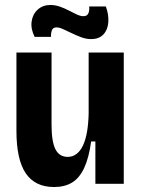

<svg xmlns="http://www.w3.org/2000/svg" viewBox="-20 -738 568 771"><path d="M197 13Q121 13 83.5 -42Q46 -97 46 -213V-527H187V-237Q187 -170 202.5 -139Q218 -108 252 -108Q272 -108 287.5 -120Q303 -132 313.5 -154.5Q324 -177 329.5 -209Q335 -241 336 -282V-527H477V-224V0H363V-170H346Q337 -104 318 -63.5Q299 -23 269.5 -5Q240 13 197 13ZM346 -581Q326 -581 306 -588.5Q286 -596 267.5 -605Q249 -614 233.5 -621Q218 -628 207 -628Q192 -628 188 -615.5Q184 -603 185 -590H119Q103 -622 107 -651.5Q111 -681 131.5 -699.5Q152 -718 182 -718Q201 -718 220 -711.5Q239 -705 256 -696Q273 -687 288 -680Q303 -673 315 -673Q331 -673 335.5 -686Q340 -699 338 -712H405Q417 -680 415 -649.5Q413 -619 395.5 -600Q378 -581 346 -581Z"/></svg>

Font: Bricolage Grotesque 36pt SemiCondensed
Style: Bold
Weight: 700
Width: 4
Designer: Mathieu Triay
Foundry: Atelier Triay
Version: Version 1.001;gftools[0.9.33.dev8+g029e19f]